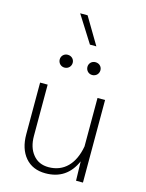

<svg xmlns="http://www.w3.org/2000/svg" viewBox="-136 -1015 836 1101"><g transform="rotate(15 281.5 -465.0)"><path d="M243.7 -933.6H199.7L300.3 -774.4H338.4ZM80.6 -183.6C80.6 -126 95.2 -80.1 124 -46.4C152.8 -12.7 192.9 4.4 244.1 4.4C328.6 4.4 387.7 -35.2 422.4 -114.3L425.3 0H466.3V-490.2H421.4V-202.6C402.3 -95.2 342.3 -34.2 252.4 -34.2C212.9 -34.2 182.1 -47.9 159.7 -75.7C136.7 -103.5 125.5 -140.1 125.5 -186.5V-490.2H80.6ZM154.8 -647.9C154.8 -627 170.9 -609.4 192.9 -609.4C215.8 -609.4 231.9 -627 231.9 -647.9C231.9 -668.9 215.8 -685.5 192.9 -685.5C170.9 -685.5 154.8 -668.9 154.8 -647.9ZM319.3 -647.9C319.3 -627 335.4 -609.4 357.4 -609.4C380.4 -609.4 396.5 -627 396.5 -647.9C396.5 -668.9 380.4 -685.5 357.4 -685.5C335.4 -685.5 319.3 -668.9 319.3 -647.9Z"/></g></svg>

Font: Estedad ExtraLight
Style: Regular
Weight: 200
Designer: Amin Abedi
Version: Version 7.3